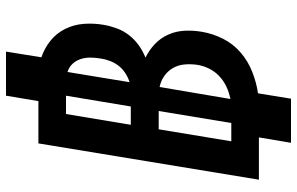

<svg xmlns="http://www.w3.org/2000/svg" viewBox="-195 -688 990 640"><g transform="rotate(-90 300.0 -368.0)"><path d="M144 107 162 0H21L142 -735H283L301 -843H448L429 -725Q459 -715 484 -695Q509 -675 523.5 -646Q538 -617 540.5 -583.5Q543 -550 537 -516Q533 -494 525 -472.5Q517 -451 502.5 -432.5Q488 -414 469 -400.5Q450 -387 428 -378Q453 -366 473 -347Q493 -328 504.5 -302.5Q516 -277 517.5 -248Q519 -219 514 -190Q508 -154 491 -120Q474 -86 445 -61Q416 -36 380 -22Q344 -8 309 -3L291 107ZM204 -427H265L301 -643H240ZM346 -431Q362 -436 376.5 -445.5Q391 -455 401 -468Q411 -481 417 -497Q423 -513 425 -528Q428 -546 428 -562.5Q428 -579 423 -594.5Q418 -610 407 -621.5Q396 -633 380 -638ZM149 -92H210L250 -334H189ZM290 -95Q311 -99 330.5 -108Q350 -117 366 -132Q382 -147 391.5 -166.5Q401 -186 404 -206Q407 -228 405 -249Q403 -270 393 -287Q383 -304 366.5 -315.5Q350 -327 330 -331Z"/></g></svg>

Font: Iosevka Aile Heavy Oblique
Style: Regular
Weight: 900
Italic angle: -9°
Designer: Belleve Invis
Foundry: Belleve Invis
Version: Version 31.1.0; ttfautohint (v1.8.4)